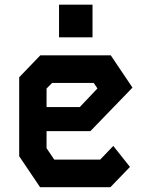

<svg xmlns="http://www.w3.org/2000/svg" viewBox="-20 -780 640 800"><path d="M148 -549.5 60 -458V-129L147 0H440L521.5 -84.5L452 -172L397.5 -115H206L174 -162.5V-233.5H356.5L532 -415L441.5 -549.5ZM174 -411 197 -434.5H370.5L386 -411.5L312.5 -334H174ZM226 -624.5V-760.5H365.5V-624.5Z"/></svg>

Font: Kode
Style: Regular
Weight: 400
Monospace: yes
Designer: Isa Ozler
Foundry: Kadena LLC
Version: Version 1.000;gftools[0.9.28]